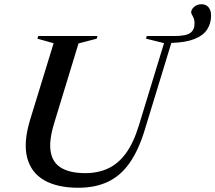

<svg xmlns="http://www.w3.org/2000/svg" viewBox="-20 -875 1016 906"><path d="M234.5 -290Q210 -208.5 219.5 -157.2Q229 -106 270.5 -82Q312 -58 382.5 -58Q442 -58 489.8 -80Q537.5 -102 573.8 -151.2Q610 -200.5 635.5 -283.5L754 -671.5L669 -692.5L672.5 -705H801.5Q858.5 -705 878.2 -719.8Q898 -734.5 898 -763.5Q898 -784.5 890 -797.8Q882 -811 882 -816Q882 -830 896 -842.5Q910 -855 931 -855Q953 -855 964.5 -840Q976 -825 976 -801.5Q976 -764 957.2 -735.5Q938.5 -707 897.2 -690.8Q856 -674.5 788.5 -672.5L663 -262Q634 -166.5 591.5 -106Q549 -45.5 489.2 -17.2Q429.5 11 349 11Q251.5 11 189.2 -24.2Q127 -59.5 108.2 -130.8Q89.5 -202 122 -309.5L233 -671L156.5 -692.5L160.5 -705H440L436.5 -692.5L350.5 -670Z"/></svg>

Font: Newsreader 60pt Medium
Style: Italic
Weight: 500
Italic angle: -17°
Designer: Hugues Gentile
Foundry: Production Type
Version: Version 1.003